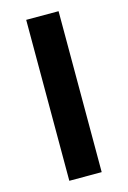

<svg xmlns="http://www.w3.org/2000/svg" viewBox="-111 -763 544 817"><g transform="rotate(-15 161.0 -354.5)"><path d="M232.4 -709H89.8V0H232.4Z"/></g></svg>

Font: Estedad Bold
Style: Regular
Weight: 700
Designer: Amin Abedi
Version: Version 7.3